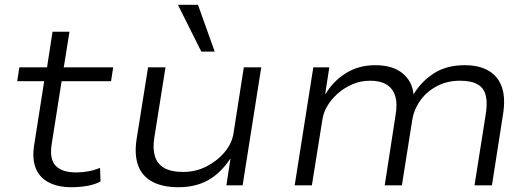

<svg xmlns="http://www.w3.org/2000/svg" viewBox="-20 -776 2226 804"><path d="M279 8Q222 8 183.5 -12.5Q145 -33 129.5 -72Q114 -111 123 -168L165 -436H52L61 -494H177L200 -643H271L247 -494H454L445 -436H238L197 -176Q186 -111 212.5 -82.5Q239 -54 299 -54Q325 -54 349.5 -58.5Q374 -63 399 -73L401 -16Q377 -3 344.5 2.5Q312 8 279 8Z M727 8Q661 8 618 -15Q575 -38 558.5 -83Q542 -128 552 -193L600 -494H673L626 -198Q619 -155 628.5 -122.5Q638 -90 667 -73Q696 -56 747 -56Q800 -56 845.5 -79.5Q891 -103 921.5 -140Q952 -177 958 -219L1001 -494H1074L996 0H928L945 -111H944Q904 -51 851.5 -21.5Q799 8 727 8ZM823 -560 725 -756H809L879 -560Z M1214 0 1292 -494H1359L1342 -384L1344 -383Q1374 -435 1427.5 -469Q1481 -503 1551 -503Q1624 -503 1665 -469.5Q1706 -436 1711 -384L1713 -383Q1747 -438 1799.5 -470.5Q1852 -503 1926 -503Q1987 -503 2026.5 -479.5Q2066 -456 2081.5 -411.5Q2097 -367 2087 -301L2040 0H1967L2013 -291Q2022 -342 2014.5 -374.5Q2007 -407 1980.5 -422.5Q1954 -438 1906 -438Q1852 -438 1809 -415Q1766 -392 1739.5 -354.5Q1713 -317 1706 -272L1663 0H1591L1636 -291Q1645 -341 1635 -373.5Q1625 -406 1598.5 -422Q1572 -438 1530 -438Q1490 -438 1455.5 -423Q1421 -408 1394 -384Q1367 -360 1350.5 -332Q1334 -304 1330 -275L1286 0Z"/></svg>

Font: Nunito Sans 7pt SemiExpanded Light
Style: Italic
Weight: 300
Width: 6
Italic angle: -9°
Designer: Vernon Adams
Foundry: Vernon Adams
Version: Version 3.101;gftools[0.9.27]